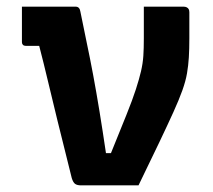

<svg xmlns="http://www.w3.org/2000/svg" viewBox="-20 -558 640 578"><path d="M98 -420H82Q75 -420 69.5 -420Q64 -420 57 -420Q52 -420 49 -423Q46 -426 46 -431Q46 -458 46 -484.5Q46 -511 46 -538Q72 -538 99 -538Q126 -538 153.5 -538Q181 -538 207 -538Q214 -538 217.5 -534Q221 -530 222 -523Q231 -477 241 -430Q251 -383 260.5 -332Q270 -281 279.5 -223Q289 -165 299 -97H314Q342 -166 360.5 -212Q379 -258 389 -289Q399 -320 404.5 -343.5Q410 -367 411.5 -389.5Q413 -412 413 -443Q413 -464 413 -484.5Q413 -505 413 -526V-538Q443 -538 472.5 -538Q502 -538 532 -538Q538 -538 542 -536Q546 -534 548 -530.5Q550 -527 550 -521V-443Q550 -410 548.5 -385.5Q547 -361 543 -337.5Q539 -314 529 -286Q519 -258 502 -220.5Q485 -183 459.5 -129.5Q434 -76 397 0Q352 0 308 0Q264 0 224 0Q212 0 206 -4.5Q200 -9 196 -22Q190 -47 178.5 -92.5Q167 -138 153 -195Q139 -252 125 -311Q111 -370 98 -420Z"/></svg>

Font: Recursive
Style: Bold
Weight: 700
Version: Version 1.085